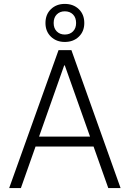

<svg xmlns="http://www.w3.org/2000/svg" viewBox="-20 -964 665 984"><path d="M312 -749Q269 -749 241 -776Q213 -803 213 -846Q213 -890 241 -917Q269 -944 312 -944Q356 -944 384 -917Q412 -890 412 -846Q412 -803 384 -776Q356 -749 312 -749ZM312 -787Q338 -787 354 -803Q370 -819 370 -846Q370 -874 354 -890Q338 -906 312 -906Q287 -906 271 -890Q255 -874 255 -846Q255 -819 271 -803Q287 -787 312 -787ZM312 -629H309L87 0H27L280 -707H346L598 0H535ZM473 -213H152V-264H473Z"/></svg>

Font: 42dot Sans Light
Style: Regular
Weight: 300
Designer: 42dot
Version: Version 1.000